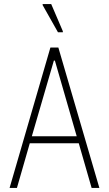

<svg xmlns="http://www.w3.org/2000/svg" viewBox="-20 -921 534 941"><path d="M27 0 227 -688H266L467 0H429L366 -219H126L63 0ZM136 -253H356L249 -624H244ZM264 -763 189 -896V-901H231L288 -768V-763Z"/></svg>

Font: Saira Condensed Thin
Style: Regular
Weight: 250
Width: 3
Designer: Hector Gatti with collaboration of the Omnibus-Type team
Foundry: Omnibus-Type
Version: Version 1.101